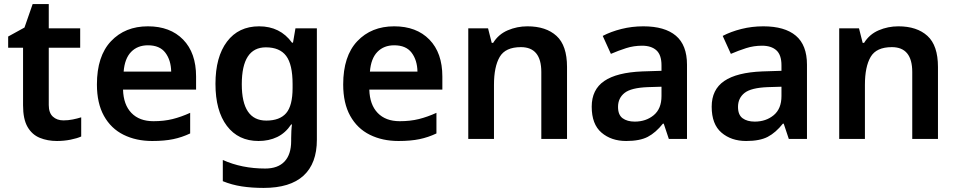

<svg xmlns="http://www.w3.org/2000/svg" viewBox="-20 -681 4694 941"><path d="M291 -91Q314 -91 336.5 -95.5Q359 -100 378 -106V-12Q358 -3 326 3.5Q294 10 259 10Q213 10 175 -5.5Q137 -21 115 -59Q93 -97 93 -165V-447H20V-502L100 -546L140 -661H219V-542H373V-447H219V-166Q219 -128 239 -109.5Q259 -91 291 -91Z M705 -552Q814 -552 877.5 -487Q941 -422 941 -306V-242H583Q585 -168 624 -127.5Q663 -87 732 -87Q784 -87 826 -97.5Q868 -108 912 -128V-27Q872 -8 829 1Q786 10 726 10Q647 10 585.5 -20.5Q524 -51 489.5 -113Q455 -175 455 -267Q455 -406 524 -479Q593 -552 705 -552ZM705 -459Q654 -459 622.5 -426.5Q591 -394 586 -330H819Q818 -386 790.5 -422.5Q763 -459 705 -459Z M1250 -552Q1353 -552 1411 -472H1416L1428 -542H1533V4Q1533 120 1467.5 180Q1402 240 1272 240Q1214 240 1165 232.5Q1116 225 1072 207V103Q1165 145 1280 145Q1342 145 1374.5 110.5Q1407 76 1407 10V-4Q1407 -19 1408 -39Q1409 -59 1411 -71H1407Q1379 -29 1338.5 -9.5Q1298 10 1247 10Q1148 10 1092 -64Q1036 -138 1036 -270Q1036 -402 1092.5 -477Q1149 -552 1250 -552ZM1283 -449Q1165 -449 1165 -268Q1165 -90 1285 -90Q1351 -90 1382.5 -126.5Q1414 -163 1414 -250V-269Q1414 -365 1382.5 -407Q1351 -449 1283 -449Z M1912 -552Q2021 -552 2084.5 -487Q2148 -422 2148 -306V-242H1790Q1792 -168 1831 -127.5Q1870 -87 1939 -87Q1991 -87 2033 -97.5Q2075 -108 2119 -128V-27Q2079 -8 2036 1Q1993 10 1933 10Q1854 10 1792.5 -20.5Q1731 -51 1696.5 -113Q1662 -175 1662 -267Q1662 -406 1731 -479Q1800 -552 1912 -552ZM1912 -459Q1861 -459 1829.5 -426.5Q1798 -394 1793 -330H2026Q2025 -386 1997.5 -422.5Q1970 -459 1912 -459Z M2565 -552Q2656 -552 2707.5 -505Q2759 -458 2759 -353V0H2633V-328Q2633 -450 2533 -450Q2457 -450 2429 -402Q2401 -354 2401 -265V0H2275V-542H2372L2390 -471H2397Q2423 -513 2468.5 -532.5Q2514 -552 2565 -552Z M3133 -552Q3238 -552 3292.5 -506Q3347 -460 3347 -364V0H3258L3233 -75H3229Q3194 -31 3155 -10.5Q3116 10 3049 10Q2976 10 2928 -31Q2880 -72 2880 -158Q2880 -242 2941.5 -284Q3003 -326 3128 -331L3222 -334V-361Q3222 -412 3197 -434.5Q3172 -457 3127 -457Q3086 -457 3048.5 -445Q3011 -433 2974 -417L2934 -505Q2974 -526 3025.5 -539Q3077 -552 3133 -552ZM3156 -254Q3073 -251 3041 -225.5Q3009 -200 3009 -157Q3009 -118 3031.5 -101.5Q3054 -85 3091 -85Q3146 -85 3184 -116.5Q3222 -148 3222 -210V-256Z M3721 -552Q3826 -552 3880.5 -506Q3935 -460 3935 -364V0H3846L3821 -75H3817Q3782 -31 3743 -10.5Q3704 10 3637 10Q3564 10 3516 -31Q3468 -72 3468 -158Q3468 -242 3529.5 -284Q3591 -326 3716 -331L3810 -334V-361Q3810 -412 3785 -434.5Q3760 -457 3715 -457Q3674 -457 3636.5 -445Q3599 -433 3562 -417L3522 -505Q3562 -526 3613.5 -539Q3665 -552 3721 -552ZM3744 -254Q3661 -251 3629 -225.5Q3597 -200 3597 -157Q3597 -118 3619.5 -101.5Q3642 -85 3679 -85Q3734 -85 3772 -116.5Q3810 -148 3810 -210V-256Z M4383 -552Q4474 -552 4525.5 -505Q4577 -458 4577 -353V0H4451V-328Q4451 -450 4351 -450Q4275 -450 4247 -402Q4219 -354 4219 -265V0H4093V-542H4190L4208 -471H4215Q4241 -513 4286.5 -532.5Q4332 -552 4383 -552Z"/></svg>

Font: Noto Sans Tamil SemiBold
Style: Regular
Weight: 600
Designer: Jelle Bosma - Monotype Design Team
Foundry: Monotype Imaging Inc.
Version: Version 2.004; ttfautohint (v1.8.4.7-5d5b)